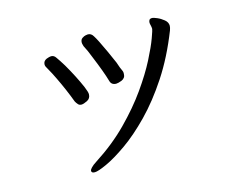

<svg xmlns="http://www.w3.org/2000/svg" viewBox="-95 -799 1190 960"><g transform="rotate(-15 500.0 -319.5)"><path d="M389 -625Q389 -640 399 -647Q409 -654 418 -655.5Q427 -657 429 -657Q446 -657 456 -640Q470 -619 503 -547Q518 -514 531 -484Q541 -453 550 -435Q552 -430 552 -426V-419Q552 -398 531 -389Q512 -382 503 -382Q478 -382 472 -405Q458 -454 422 -541Q408 -578 393 -606Q392 -611 390.5 -615.5Q389 -620 389 -625ZM268 7Q268 0 277 -9Q286 -19 305 -31Q403 -94 476.5 -168.5Q550 -243 602 -316.5Q654 -390 686 -452.5Q718 -515 732.5 -555Q747 -595 747 -600Q747 -610 744.5 -619Q742 -628 742 -634Q742 -640 745 -646Q748 -653 761 -653Q767 -653 785 -645.5Q803 -638 819.5 -624.5Q836 -611 836 -593Q836 -584 831 -570Q781 -443 717.5 -346.5Q654 -250 586 -180.5Q518 -111 456 -67.5Q394 -24 348 -3Q302 18 285 18Q268 18 268 7ZM181 -567Q181 -585 199 -593Q215 -599 223 -599Q238 -599 247 -585Q260 -567 279 -536Q319 -467 345 -407Q357 -378 357 -367Q357 -345 338 -335.5Q319 -326 308 -326Q297 -326 291 -333Q283 -342 279 -350Q254 -417 221 -485Q204 -520 195 -535Q186 -550 183.5 -556Q181 -562 181 -567Z"/></g></svg>

Font: Moon Stars Kai HW
Style: Bold
Weight: 700
Designer: GuiWonder
Version: Version 1.101